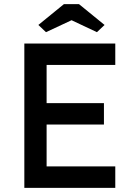

<svg xmlns="http://www.w3.org/2000/svg" viewBox="-20 -911 654 931"><path d="M98 0V-700H539V-596H206V-411H484V-307H206V-104H539V0ZM203 -755 166 -790 290 -891H363L487 -790L450 -755L327 -813Z"/></svg>

Font: Readex Pro
Style: Regular
Weight: 400
Designer: Bonnie Shaver-Troup, Thomas Jockin
Foundry: Lexend
Version: Version 1.204; ttfautohint (v1.8.4.7-5d5b)